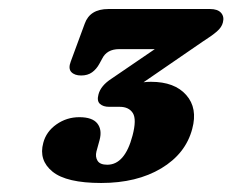

<svg xmlns="http://www.w3.org/2000/svg" viewBox="-20 -720 516 426"><path d="M406.5 -434Q392 -379 337.8 -346.5Q283.5 -314 204.5 -314Q127.5 -314 96.5 -339.2Q65.5 -364.5 76 -403Q82.5 -428 105.2 -444Q128 -460 156 -460Q185 -460 196 -446Q207 -432 201 -409.5L194 -384Q191 -372 196.5 -363.2Q202 -354.5 218 -354.5Q257 -354.5 274 -419Q283.5 -455 274.8 -469Q266 -483 245.5 -483H222Q209 -483 201.8 -489.5Q194.5 -496 198.5 -510.5Q203.5 -530 227.5 -545.5L323.5 -611H244.5Q217 -611 206.5 -589.5L200.5 -578.5Q194 -566.5 184.2 -559.5Q174.5 -552.5 160 -552.5Q145.5 -552.5 138.2 -560.2Q131 -568 137 -583.5L168 -667.5Q179.5 -700 220.5 -700H446Q463 -700 470.5 -691.5Q478 -683 474.5 -670Q472 -659.5 461 -650Q450 -640.5 429.5 -627.5L298.5 -537.5Q306 -538.5 315 -538.5Q367.5 -538.5 393.2 -509.2Q419 -480 406.5 -434Z"/></svg>

Font: Fraunces 9pt SuperSoft
Style: Bold Italic
Weight: 700
Italic angle: -16°
Version: Version 1.000;[b76b70a41]